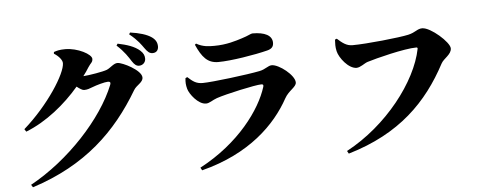

<svg xmlns="http://www.w3.org/2000/svg" viewBox="-57 -1019 3114 1248"><g transform="rotate(-5 1500.0 -394.5)"><path d="M822 -681C837 -658 850 -648 867 -648C892 -648 910 -667 910 -690C910 -709 904 -726 884 -744C850 -775 798 -791 740 -803L732 -791C781 -747 804 -709 822 -681ZM911 -759C929 -734 941 -722 962 -722C986 -722 1000 -738 1000 -762C1000 -786 991 -806 966 -824C936 -845 887 -860 827 -868L820 -857C876 -812 895 -781 911 -759ZM100 62 111 79C461 -34 668 -235 821 -493C840 -525 882 -537 882 -570C882 -618 760 -678 728 -678C703 -678 680 -650 656 -640C632 -630 537 -614 500 -612C514 -630 527 -649 538 -667C555 -694 568 -696 568 -719C568 -749 479 -797 398 -797C361 -797 343 -792 323 -785L322 -774C353 -755 375 -728 375 -708C375 -640 252 -446 88 -302L99 -285C234 -338 358 -440 450 -548C469 -533 486 -522 497 -522C519 -522 533 -528 554 -536C579 -546 635 -562 656 -562C669 -562 675 -556 669 -541C583 -326 352 -76 100 62Z M1160 -541C1157 -515 1158 -497 1165 -471C1174 -437 1228 -365 1279 -365C1302 -365 1323 -384 1352 -394C1413 -415 1608 -458 1648 -458C1658 -458 1663 -454 1659 -441C1614 -296 1465 -90 1206 47L1216 65C1530 -15 1705 -190 1795 -354C1822 -403 1872 -421 1872 -451C1872 -499 1773 -576 1726 -576C1701 -576 1684 -553 1643 -545C1563 -529 1330 -500 1269 -500C1226 -500 1205 -517 1172 -547ZM1705 -674C1737 -682 1747 -698 1747 -721C1747 -769 1699 -793 1619 -793C1608 -793 1593 -781 1547 -767C1509 -755 1446 -734 1365 -734C1331 -734 1291 -734 1248 -759L1240 -752C1277 -669 1312 -627 1382 -627C1466 -627 1622 -653 1705 -674Z M2260 -660C2222 -660 2195 -681 2162 -711L2150 -706C2149 -680 2147 -660 2154 -630C2164 -586 2222 -511 2274 -511C2299 -511 2327 -536 2348 -543C2405 -561 2593 -609 2673 -609C2678 -609 2681 -605 2680 -600C2638 -388 2431 -120 2165 22L2175 40C2514 -60 2699 -250 2827 -491C2844 -523 2895 -544 2895 -584C2895 -624 2776 -730 2721 -730C2688 -730 2676 -707 2627 -696C2570 -683 2352 -660 2260 -660Z"/></g></svg>

Font: Noto Serif CJK SC Black
Style: Regular
Weight: 900
Designer: Ryoko NISHIZUKA 西塚涼子 (kana & ideographs); Frank Grießhammer (Latin, Greek & Cyrillic); Wenlong ZHANG 张文龙 (bopomofo); San
Foundry: Adobe
Version: Version 2.001;hotconv 1.1.0;makeotfexe 2.6.0